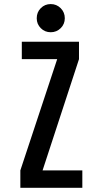

<svg xmlns="http://www.w3.org/2000/svg" viewBox="-20 -900 490 920"><path d="M156 -812.5Q156 -841.5 175.5 -861Q195 -880.5 223 -880.5Q251 -880.5 270.8 -860.8Q290.5 -841 290.5 -812.5Q290.5 -784.5 270.8 -765Q251 -745.5 223 -745.5Q195 -745.5 175.5 -765Q156 -784.5 156 -812.5ZM184 -83.5H374.5V0H77.5V-83.5L254 -616.5H84.5V-700H358.5V-616.5Z"/></svg>

Font: League Mono Condensed Medium
Style: Regular
Weight: 500
Width: 1
Designer: Tyler Finck
Foundry: The League of Moveable Type / Tyler Finck
Version: Version 2.210